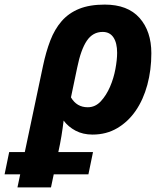

<svg xmlns="http://www.w3.org/2000/svg" viewBox="-108 -576 723 836"><path d="M-68 86H0L79 -288Q92 -350 111 -399.5Q130 -449 160.5 -484Q191 -519 236.5 -537.5Q282 -556 348 -556Q448 -556 499.5 -498Q551 -440 551 -344Q551 -271 533.5 -206.5Q516 -142 483 -94Q450 -46 402.5 -18Q355 10 295 10Q253 10 221 -7Q189 -24 169 -51Q165 -17 159.5 16.5Q154 50 146 86H297L277 183H126L114 240H-32L-20 183H-88ZM274 -109Q307 -109 331 -135Q355 -161 371 -198Q387 -235 394.5 -275.5Q402 -316 402 -346Q402 -389 386 -413Q370 -437 339 -437Q296 -437 270 -398.5Q244 -360 228 -281L201 -152Q226 -109 274 -109Z"/></svg>

Font: BC Sans
Style: Bold Italic
Weight: 700
Italic angle: -12°
Designer: Monotype Design Team
Province of B.C.
Foundry: Monotype Imaging Inc.
Version: Version 2.000;GOOG;noto-source:20170915:90ef993387c0